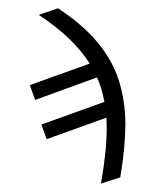

<svg xmlns="http://www.w3.org/2000/svg" viewBox="-103 -844 939 1137"><g transform="rotate(10 367.0 -276.0)"><path d="M413 -611Q518 -524 578 -413Q638 -301 664 -161Q689 -14 689 157L583 213Q583 105 575 3Q566 -98 547 -177L221 10L175 -70L519 -267Q491 -344 451 -402L113 -207L67 -288L394 -475Q276 -607 47 -707L152 -765Q307 -699 413 -611Z"/></g></svg>

Font: Sinter Medium
Style: Regular
Weight: 500
Foundry: Adobe & rsms
Version: Version 1.000